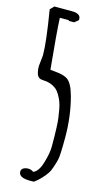

<svg xmlns="http://www.w3.org/2000/svg" viewBox="-129 -809 463 866"><g transform="rotate(15 102.5 -376.0)"><path d="M127 17.6 109.9 18.1Q55.2 18.1 55.2 -10.3Q55.2 -21.5 64.7 -27.1Q74.2 -32.7 87.4 -32.7Q100.6 -32.7 111.8 -24.4Q135.7 -32.7 149.7 -79.1Q163.6 -125.5 163.6 -156Q163.6 -186.5 163.3 -202.9Q163.1 -219.2 162.1 -245.1Q161.1 -271 158.9 -287.6Q156.7 -304.2 152.8 -326.2Q148.9 -348.1 143.3 -362.1Q137.7 -376 128.9 -391.6Q120.1 -406.2 109.4 -415Q84 -434.6 49.8 -435.1Q25.9 -435.1 19 -454.1Q13.2 -470.2 13.2 -492.2L18.6 -543Q18.6 -605.5 -5.9 -752L11.2 -769.5H92.8Q134.3 -769.5 134.3 -744.1V-738.8L115.7 -723.6H90.8V-726.6H48.3Q50.8 -663.6 67.9 -489.3Q70.3 -488.8 86.9 -487.3Q104 -485.4 110.8 -484.4Q135.7 -480 148.9 -471.2Q171.9 -455.6 187 -400.9Q211.4 -312.5 211.4 -211.9Q211.4 -126.5 206.5 -106.9Q201.7 -87.4 195.3 -69.3Q189.5 -50.8 180.7 -38.1Q160.2 -7.8 127 17.6Z"/></g></svg>

Font: Amatic
Style: Bold
Weight: 700
Width: 3
Version: Version 2.000; ttfautohint (v0.92-dirty) -l 8 -r 50 -G 50 -x